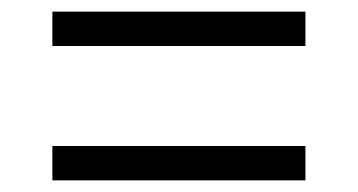

<svg xmlns="http://www.w3.org/2000/svg" viewBox="-20 -515 615 330"><path d="M70 -495H505V-436H70ZM70 -264H505V-205H70Z"/></svg>

Font: CMG Sans
Style: Regular
Weight: 400
Designer: Julieta Ulanovsky
Foundry: Julieta Ulanovsky
Version: Version 7.200